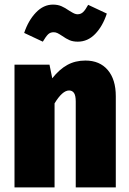

<svg xmlns="http://www.w3.org/2000/svg" viewBox="-20 -814 562 834"><path d="M483 -396V0H309V-373Q309 -399 301.5 -410Q294 -421 280 -421Q251 -421 217 -365V0H43V-533H195L207 -474Q238 -513 272.5 -532Q307 -551 351 -551Q413 -551 448 -510Q483 -469 483 -396ZM250 -658Q238 -666 230 -670Q222 -674 213 -674Q198 -674 188.5 -664.5Q179 -655 166 -633L85 -671Q103 -725 136 -759.5Q169 -794 210 -794Q231 -794 247 -787Q263 -780 280 -768Q282 -767 290 -762Q298 -757 304.5 -754.5Q311 -752 317 -752Q331 -752 341 -761.5Q351 -771 363 -793L444 -755Q426 -700 393.5 -666.5Q361 -633 318 -633Q297 -633 282 -639.5Q267 -646 250 -658Z"/></svg>

Font: Fira Sans Condensed ExtraBold
Style: Regular
Weight: 800
Width: 3
Designer: Carrois Corporate & Edenspiekermann AG
Foundry: Carrois Corporate GbR & Edenspiekermann AG
Version: Version 4.203